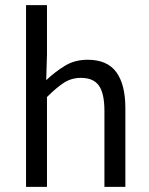

<svg xmlns="http://www.w3.org/2000/svg" viewBox="-20 -732 584 752"><path d="M82 0V-712H164V-518L161 -418Q196 -451 234.5 -474.5Q273 -498 323 -498Q400 -498 435.5 -449.5Q471 -401 471 -308V0H389V-297Q389 -366 367.5 -396.5Q346 -427 297 -427Q260 -427 230.5 -408Q201 -389 164 -352V0Z"/></svg>

Font: Source Sans 3
Style: Regular
Weight: 400
Designer: Paul D. Hunt
Foundry: Adobe
Version: Version 3.046;hotconv 1.0.118;makeotfexe 2.5.65603